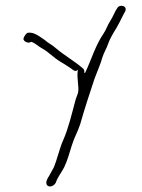

<svg xmlns="http://www.w3.org/2000/svg" viewBox="-20 -535 504 680"><path d="M257 -289C249 -271 262 -223 256 -205L248 -183C235 -135 223 -82 204 -39C192 -14 182 32 170 59C166 67 157 81 154 88C149 95 140 110 146 120C154 131 172 124 178 111C184 92 198 76 207 58C219 33 226 7 234 -19C244 -51 254 -65 264 -95C279 -148 298 -206 315 -257C323 -279 337 -310 343 -333C349 -351 357 -362 363 -380C369 -396 374 -405 382 -419C397 -442 408 -465 420 -489C423 -493 426 -498 425 -505C422 -517 401 -518 395 -506C386 -493 380 -475 370 -460C361 -447 356 -429 346 -415C318 -374 304 -325 282 -278C281 -277 279 -277 278 -277C280 -285 278 -290 271 -295C243 -319 206 -340 177 -365C165 -376 151 -382 139 -393C138 -394 121 -405 120 -406C108 -413 97 -421 79 -419C73 -419 64 -404 63 -398C62 -389 80 -379 91 -387C107 -381 115 -371 130 -363C153 -350 170 -331 193 -317C206 -309 220 -301 231 -293C239 -287 248 -278 257 -289Z"/></svg>

Font: Photofail
Style: Regular
Weight: 400
Foundry: Cannot Into Space Fonts
Version: Version 0.97